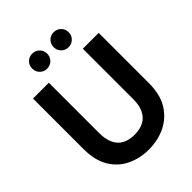

<svg xmlns="http://www.w3.org/2000/svg" viewBox="-254 -1021 1158 1158"><g transform="rotate(-45 325.5 -441.5)"><path d="M323 12Q246 12 182.5 -19Q119 -50 82.5 -112Q46 -174 46 -270V-700H181V-269Q181 -217 198 -181.5Q215 -146 247.5 -129Q280 -112 325 -112Q371 -112 403.5 -129Q436 -146 453.5 -181.5Q471 -217 471 -269V-700H606V-270Q606 -174 567.5 -112Q529 -50 465 -19Q401 12 323 12ZM233 -767Q207 -767 188.5 -785.5Q170 -804 170 -831Q170 -858 188.5 -876.5Q207 -895 233 -895Q261 -895 279.5 -876.5Q298 -858 298 -831Q298 -804 279.5 -785.5Q261 -767 233 -767ZM417 -767Q390 -767 371.5 -785.5Q353 -804 353 -831Q353 -858 371.5 -876.5Q390 -895 417 -895Q444 -895 462.5 -876.5Q481 -858 481 -831Q481 -804 462.5 -785.5Q444 -767 417 -767Z"/></g></svg>

Font: DM Sans 9pt 36pt
Style: Bold
Weight: 700
Version: Version 4.004;gftools[0.9.30]